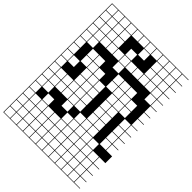

<svg xmlns="http://www.w3.org/2000/svg" viewBox="-357 -1167 1637 1637"><g transform="rotate(45 461.5 -349.0)"><path d="M0 307.7V-1004.8H923.1V-1000H851V-927.9H923.1V-923.1H851V-851H923.1V-846.2H851V-774H923.1V-769.2H851V-697.1H923.1V-692.3H851V-620.2H923.1V-615.4H851V-543.3H923.1V-538.5H851V-466.3H923.1V-461.5H851V-389.4H923.1V-384.6H851V-312.5H923.1V-307.7H851V-235.6H923.1V-230.8H851V-158.7H923.1V-153.8H851V-81.7H923.1V0H851V72.1H923.1V76.9H851V149H923.1V153.8H851V226H923.1V230.8H851V302.9H923.1V307.7ZM774 -927.9H846.2V-1000H774ZM158.7 -927.9H230.8V-1000H158.7ZM235.6 -927.9H307.7V-1000H235.6ZM312.5 -927.9H384.6V-1000H312.5ZM81.7 -927.9H153.8V-1000H81.7ZM697.1 -927.9H769.2V-1000H697.1ZM389.4 -927.9H461.5V-1000H389.4ZM466.3 -927.9H538.5V-1000H466.3ZM543.3 -927.9H615.4V-1000H543.3ZM620.2 -927.9H692.3V-1000H620.2ZM4.8 -927.9H76.9V-1000H4.8ZM466.3 -851H538.5V-923.1H466.3ZM4.8 -851H76.9V-923.1H4.8ZM620.2 -851H692.3V-923.1H620.2ZM697.1 -851H769.2V-923.1H697.1ZM81.7 -851H153.8V-923.1H81.7ZM235.6 -851H307.7V-923.1H235.6ZM774 -851H846.2V-923.1H774ZM158.7 -851H230.8V-923.1H158.7ZM4.8 -774H76.9V-846.2H4.8ZM697.1 -774H769.2V-846.2H697.1ZM620.2 -774H692.3V-846.2H620.2ZM389.4 -774H461.5V-846.2H389.4ZM81.7 -774H153.8V-846.2H81.7ZM774 -774H846.2V-846.2H774ZM235.6 -774H307.7V-846.2H235.6ZM158.7 -774H230.8V-846.2H158.7ZM4.8 -697.1H76.9V-769.2H4.8ZM620.2 -697.1H692.3V-769.2H620.2ZM697.1 -697.1H769.2V-769.2H697.1ZM543.3 -697.1H615.4V-769.2H543.3ZM466.3 -697.1H538.5V-769.2H466.3ZM81.7 -697.1H153.8V-769.2H81.7ZM389.4 -697.1H461.5V-769.2H389.4ZM774 -697.1H846.2V-769.2H774ZM312.5 -697.1H384.6V-769.2H312.5ZM235.6 -697.1H307.7V-769.2H235.6ZM158.7 -697.1H230.8V-769.2H158.7ZM4.8 -620.2H76.9V-692.3H4.8ZM81.7 -620.2H153.8V-692.3H81.7ZM774 -620.2H846.2V-692.3H774ZM389.4 -620.2H461.5V-692.3H389.4ZM158.7 -543.3H230.8V-615.4H158.7ZM76.9 -615.4H4.8V-543.3H76.9ZM235.6 -543.3H307.7V-615.4H235.6ZM466.3 -543.3H538.5V-615.4H466.3ZM620.2 -543.3H692.3V-615.4H620.2ZM543.3 -543.3H615.4V-615.4H543.3ZM697.1 -466.3H769.2V-538.5H697.1ZM466.3 -466.3H538.5V-538.5H466.3ZM235.6 -466.3H307.7V-538.5H235.6ZM158.7 -466.3H230.8V-538.5H158.7ZM620.2 -466.3H692.3V-538.5H620.2ZM543.3 -466.3H615.4V-538.5H543.3ZM4.8 -466.3H76.9V-538.5H4.8ZM312.5 -466.3H384.6V-538.5H312.5ZM81.7 -389.4H153.8V-461.5H81.7ZM389.4 -389.4H461.5V-461.5H389.4ZM620.2 -389.4H692.3V-461.5H620.2ZM697.1 -389.4H769.2V-461.5H697.1ZM235.6 -389.4H307.7V-461.5H235.6ZM4.8 -389.4H76.9V-461.5H4.8ZM543.3 -389.4H615.4V-461.5H543.3ZM312.5 -389.4H384.6V-461.5H312.5ZM312.5 -312.5H384.6V-384.6H312.5ZM543.3 -312.5H615.4V-384.6H543.3ZM4.8 -312.5H76.9V-384.6H4.8ZM235.6 -312.5H307.7V-384.6H235.6ZM620.2 -312.5H692.3V-384.6H620.2ZM389.4 -312.5H461.5V-384.6H389.4ZM774 -312.5H846.2V-384.6H774ZM312.5 -235.6H384.6V-307.7H312.5ZM543.3 -235.6H615.4V-307.7H543.3ZM774 -235.6H846.2V-307.7H774ZM158.7 -235.6H230.8V-307.7H158.7ZM235.6 -235.6H307.7V-307.7H235.6ZM81.7 -235.6H153.8V-307.7H81.7ZM389.4 -235.6H461.5V-307.7H389.4ZM620.2 -235.6H692.3V-307.7H620.2ZM4.8 -235.6H76.9V-307.7H4.8ZM620.2 -158.7H692.3V-230.8H620.2ZM389.4 -158.7H461.5V-230.8H389.4ZM235.6 -158.7H307.7V-230.8H235.6ZM158.7 -158.7H230.8V-230.8H158.7ZM774 -158.7H846.2V-230.8H774ZM4.8 -158.7H76.9V-230.8H4.8ZM81.7 -158.7H153.8V-230.8H81.7ZM312.5 -158.7H384.6V-230.8H312.5ZM543.3 -158.7H615.4V-230.8H543.3ZM620.2 -81.7H692.3V-153.8H620.2ZM774 -81.7H846.2V-153.8H774ZM466.3 -81.7H538.5V-153.8H466.3ZM4.8 -81.7H76.9V-153.8H4.8ZM81.7 -81.7H153.8V-153.8H81.7ZM312.5 -81.7H384.6V-153.8H312.5ZM543.3 -81.7H615.4V-153.8H543.3ZM543.3 -4.8H615.4V-76.9H543.3ZM4.8 -4.8H76.9V-76.9H4.8ZM466.3 -4.8H538.5V-76.9H466.3ZM158.7 -4.8H230.8V-76.9H158.7ZM697.1 -4.8H769.2V-76.9H697.1ZM620.2 -4.8H692.3V-76.9H620.2ZM389.4 -4.8H461.5V-76.9H389.4ZM543.3 72.1H615.4V0H543.3ZM158.7 72.1H230.8V0H158.7ZM774 72.1H846.2V0H774ZM81.7 72.1H153.8V0H81.7ZM312.5 72.1H384.6V0H312.5ZM466.3 72.1H538.5V0H466.3ZM697.1 72.1H769.2V0H697.1ZM235.6 72.1H307.7V0H235.6ZM4.8 72.1H76.9V0H4.8ZM620.2 72.1H692.3V0H620.2ZM389.4 72.1H461.5V0H389.4ZM620.2 149H692.3V76.9H620.2ZM389.4 149H461.5V76.9H389.4ZM4.8 149H76.9V76.9H4.8ZM235.6 149H307.7V76.9H235.6ZM81.7 149H153.8V76.9H81.7ZM312.5 149H384.6V76.9H312.5ZM543.3 149H615.4V76.9H543.3ZM158.7 149H230.8V76.9H158.7ZM774 149H846.2V76.9H774ZM466.3 149H538.5V76.9H466.3ZM697.1 149H769.2V76.9H697.1ZM697.1 226H769.2V153.8H697.1ZM466.3 226H538.5V153.8H466.3ZM158.7 226H230.8V153.8H158.7ZM620.2 226H692.3V153.8H620.2ZM389.4 226H461.5V153.8H389.4ZM774 226H846.2V153.8H774ZM543.3 226H615.4V153.8H543.3ZM312.5 226H384.6V153.8H312.5ZM81.7 226H153.8V153.8H81.7ZM235.6 226H307.7V153.8H235.6ZM4.8 226H76.9V153.8H4.8ZM697.1 302.9H769.2V230.8H697.1ZM466.3 302.9H538.5V230.8H466.3ZM158.7 302.9H230.8V230.8H158.7ZM389.4 302.9H461.5V230.8H389.4ZM774 302.9H846.2V230.8H774ZM543.3 302.9H615.4V230.8H543.3ZM81.7 302.9H153.8V230.8H81.7ZM312.5 302.9H384.6V230.8H312.5ZM620.2 302.9H692.3V230.8H620.2ZM4.8 302.9H76.9V230.8H4.8ZM235.6 302.9H307.7V230.8H235.6Z"/></g></svg>

Font: Jacquarda Bastarda 9 Charted
Style: Regular
Weight: 400
Designer: Sarah Cadigan-Fried
Version: Version 1.000; ttfautohint (v1.8.4.7-5d5b)